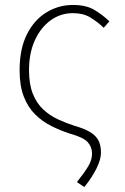

<svg xmlns="http://www.w3.org/2000/svg" viewBox="-20 -560 503 774"><path d="M320 194 290 174Q322 134 336.5 109Q351 84 351 59Q351 33 334 13.5Q317 -6 260 -22Q223 -34 187 -52Q151 -70 122 -98.5Q93 -127 76 -170.5Q59 -214 59 -277Q59 -363 88.5 -421.5Q118 -480 167 -510Q216 -540 274 -540Q328 -540 361.5 -519.5Q395 -499 421 -474L398 -448Q372 -473 343.5 -490Q315 -507 274 -507Q224 -507 184 -478Q144 -449 120.5 -397.5Q97 -346 97 -277Q97 -220 112.5 -181.5Q128 -143 154.5 -118.5Q181 -94 213.5 -79Q246 -64 280 -53Q319 -42 342.5 -28Q366 -14 376.5 5.5Q387 25 387 56Q387 82 369.5 118Q352 154 320 194Z"/></svg>

Font: Noto Sans TC Thin
Style: Regular
Weight: 100
Designer: Ryoko NISHIZUKA 西塚涼子 (kana, bopomofo & ideographs); Paul D. Hunt (Latin, Greek & Cyrillic); Sandoll Communications 산돌커뮤니
Foundry: Adobe
Version: Version 2.004-H2;hotconv 1.0.118;makeotfexe 2.5.65603